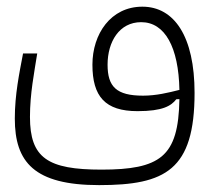

<svg xmlns="http://www.w3.org/2000/svg" viewBox="-20 -346 626 569"><path d="M273.9 202.6C470.2 202.6 556.6 157.7 556.6 -70.8C556.6 -237.8 496.6 -326.2 401.9 -326.2C308.1 -326.2 253.9 -245.1 253.9 -154.3C253.9 -60.1 291.5 -16.6 387.7 -16.6C461.9 -16.6 487.3 -32.2 502.4 -51.8L511.7 -52.2C510.3 33.7 496.1 86.4 459.5 117.2C423.8 147 367.2 156.7 280.8 156.7C121.1 156.7 68.8 122.1 68.8 0.5C68.8 -68.8 81.5 -130.9 90.3 -187.5H48.3C37.1 -128.4 23.9 -65.9 23.9 5.4C23.9 134.3 81.1 202.6 273.9 202.6ZM511.7 -79.6C479 -71.3 442.9 -62.5 403.8 -62.5C324.7 -62.5 298.8 -89.4 298.8 -154.3C298.8 -222.2 333.5 -280.3 398.4 -280.3C468.8 -280.3 509.3 -206.1 511.7 -79.6Z"/></svg>

Font: Cascadia Code PL ExtraLight
Style: Regular
Weight: 200
Monospace: yes
Designer: Aaron Bell
Foundry: Saja Typeworks
Version: Version 2404.023